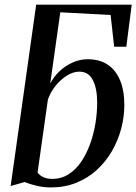

<svg xmlns="http://www.w3.org/2000/svg" viewBox="-20 -790 582 820"><path d="M197 10.5Q167 10.5 137 3.5Q107 -3.5 85 -12.5L25.5 4.5L134.5 -770H542.5L519.5 -590.5H467.5L452.5 -726L237.5 -737.5L194.5 -433Q209.5 -462.5 234.5 -486Q259.5 -509.5 290.5 -523.2Q321.5 -537 354.5 -537Q405 -537 439.8 -514Q474.5 -491 492.8 -447.2Q511 -403.5 511 -341.5Q511 -290.5 497.5 -240Q484 -189.5 457.8 -144.2Q431.5 -99 393.5 -64.2Q355.5 -29.5 306 -9.5Q256.5 10.5 197 10.5ZM203 -26Q242 -26 273 -45.8Q304 -65.5 326.8 -99.2Q349.5 -133 364.8 -175Q380 -217 387.5 -262.5Q395 -308 395 -350.5Q395 -413 376.2 -448.5Q357.5 -484 319 -484Q292.5 -484 265.2 -466.8Q238 -449.5 216.5 -422.5Q195 -395.5 184.5 -364.5L140.5 -53.5Q149 -41 165 -33.5Q181 -26 203 -26Z"/></svg>

Font: Merriweather 96pt Medium
Style: Italic
Weight: 500
Italic angle: -7.8°
Version: Version 2.101